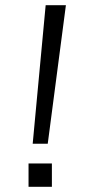

<svg xmlns="http://www.w3.org/2000/svg" viewBox="-20 -720 354 740"><path d="M156 -700H234L164 -166H106ZM90 -90H180V0H90Z"/></svg>

Font: Uncut Sans Variable
Style: Regular
Weight: 400
Designer: Kasper Nordkvist
Foundry: UNCUT.wtf
Version: Version 1.303;Glyphs 3.1.2 (3151)